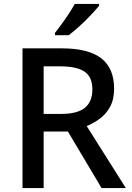

<svg xmlns="http://www.w3.org/2000/svg" viewBox="-20 -961 673 981"><path d="M295 -714Q432 -714 497.5 -663Q563 -612 563 -508Q563 -453 542.5 -415.5Q522 -378 490 -354.5Q458 -331 423 -317L623 0H499L327 -289H203V0H95V-714ZM288 -622H203V-379H293Q376 -379 414 -410.5Q452 -442 452 -504Q452 -568 412 -595Q372 -622 288 -622ZM486 -931Q471 -913 444 -884Q417 -855 386 -827Q355 -799 331 -781H261V-793Q276 -812 295 -838Q314 -864 332 -891.5Q350 -919 362 -941H486Z"/></svg>

Font: Noto Sans Arabic Med
Style: Regular
Weight: 500
Designer: Monotype Design Team, Nadine Chahine, Nizar Qandah and Khaled Hosny
Foundry: Monotype Imaging Inc.
Version: Version 2.012; ttfautohint (v1.8.4.7-5d5b)